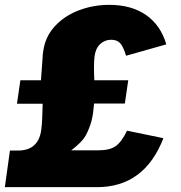

<svg xmlns="http://www.w3.org/2000/svg" viewBox="-60 -772 747 792"><path d="M-19 -151H14Q98 -151 110 -235Q113 -256 114 -282.5Q115 -309 116 -344H10L24 -441H109L116 -539Q116 -546 118 -559Q126 -620 166 -663.5Q206 -707 265.5 -729.5Q325 -752 391 -752Q482 -752 542.5 -710Q603 -668 626 -589L460 -542Q449 -579 436 -593.5Q423 -608 399 -608Q372 -608 353 -590Q334 -572 330 -539Q326 -510 329 -441H469L455 -345H328Q327 -330 324 -306Q319 -271 307 -242Q296 -213 281 -195Q266 -177 234 -152H347Q393 -152 417.5 -169.5Q442 -187 464 -233L614 -202Q536 0 340 0H-40Z"/></svg>

Font: Morrison ExtraBold
Style: Regular
Weight: 800
Designer: Pablo Impallari, Rodrigo Fuenzalida (Modified by Dan O. Williams)
Version: Version 0.03;June 6, 2019;FontCreator 11.5.0.2425 64-bit; tt